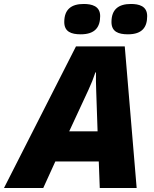

<svg xmlns="http://www.w3.org/2000/svg" viewBox="-79 -948 775 968"><path d="M566 -775C639 -775 663 -812 663 -867C663 -918 621 -928 581 -928C519 -928 483 -901 483 -837C483 -788 518 -775 566 -775ZM328 -775C401 -775 426 -812 426 -867C426 -918 383 -928 343 -928C281 -928 245 -901 245 -837C245 -788 280 -775 328 -775ZM-59 0H139L200 -134H419L424 0H610L550 -714H304ZM270 -286 367 -495C381 -525 392 -553 402 -583H405C404 -555 405 -523 406 -491L413 -286Z"/></svg>

Font: Noto Sans Black
Style: Italic
Weight: 900
Italic angle: -12°
Designer: Monotype Design Team
Foundry: Monotype Imaging Inc.
Version: Version 2.013